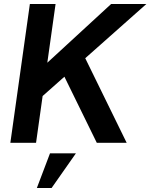

<svg xmlns="http://www.w3.org/2000/svg" viewBox="-20 -717 755 964"><path d="M166 -210 187 -374 538 -697H715ZM32 0 130 -697H259L161 0ZM466 0 294 -351 400 -441 616 0ZM165 227 231 53H361L239 227Z"/></svg>

Font: Hanken Grotesk
Style: Bold Italic
Weight: 700
Italic angle: -8°
Designer: Alfredo Marco Pradil
Foundry: Hanken Design Co.
Version: Version 3.013